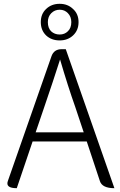

<svg xmlns="http://www.w3.org/2000/svg" viewBox="-20 -987 627 1007"><path d="M212 -425 167 -293H419L375 -425Q337 -532 295 -675Q260 -565 212 -425ZM68 0Q8 0 21 -37L250 -692Q263 -729 303 -729H325L580 0Q516 0 504 -37L435 -245H151L68 0ZM293 -806Q319 -806 336 -823Q354 -840 354 -871Q354 -900 336 -918Q319 -936 293 -936Q267 -936 249 -918Q231 -900 231 -871Q231 -840 248 -823Q266 -806 293 -806ZM293 -775Q250 -775 222 -801Q194 -828 194 -871Q194 -914 222 -940Q250 -967 293 -967Q335 -967 363 -940Q392 -914 392 -871Q392 -828 363 -801Q335 -775 293 -775Z"/></svg>

Font: Swei Half Moon CJK SC
Style: Light
Weight: 300
Version: Version 2.071